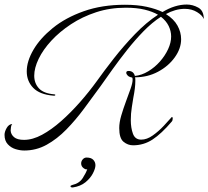

<svg xmlns="http://www.w3.org/2000/svg" viewBox="-37 -627 919 847"><path d="M70 37Q52 37 32 31Q12 25 -2.5 9.5Q-17 -6 -17 -32Q-17 -46 -7.5 -62.5Q2 -79 17 -80Q13 -76 11.5 -67Q10 -58 10 -51Q11 -34 25 -22Q39 -10 69 -10Q107 -10 148.5 -32.5Q190 -55 232.5 -92.5Q275 -130 315.5 -176Q356 -222 390 -269Q422 -314 465 -369Q508 -424 558 -476Q608 -528 660 -562Q636 -576 601 -584.5Q566 -593 518 -593Q448 -593 387 -573Q326 -553 276 -520Q226 -487 189.5 -447.5Q153 -408 133.5 -367.5Q114 -327 114 -293Q114 -260 134.5 -237.5Q155 -215 201 -211Q207 -211 207 -208Q207 -204 198 -205Q138 -210 109.5 -239.5Q81 -269 81 -312Q81 -357 110.5 -407.5Q140 -458 196 -503.5Q252 -549 332.5 -577.5Q413 -606 514 -606Q569 -606 610 -597Q651 -588 680 -574Q735 -607 787 -607Q813 -607 837.5 -593.5Q862 -580 862 -543Q856 -559 832.5 -573.5Q809 -588 778 -588Q757 -588 736 -582Q715 -576 695 -565Q730 -543 746 -514Q762 -485 762 -454Q762 -413 734 -374Q706 -335 660 -310.5Q614 -286 559 -286Q560 -282 560 -278Q560 -274 560 -269Q560 -240 551 -195Q549 -182 544.5 -154Q540 -126 540 -97Q540 -63 549.5 -37Q559 -11 586 -11Q611 -11 637 -29.5Q663 -48 685.5 -72Q708 -96 721 -111Q725 -111 725 -105Q725 -96 721 -91Q675 -37 636 -11.5Q597 14 550 14Q527 14 508 -1.5Q489 -17 489 -62Q489 -87 498 -117.5Q507 -148 518.5 -179Q530 -210 539 -235.5Q548 -261 548 -275Q548 -283 546 -285Q533 -287 526.5 -293.5Q520 -300 520 -306Q520 -314 530 -314Q552 -314 558 -292Q588 -295 617 -312.5Q646 -330 668.5 -355.5Q691 -381 704.5 -410Q718 -439 718 -466Q718 -490 707 -512.5Q696 -535 673 -553Q634 -528 596.5 -489.5Q559 -451 524.5 -407.5Q490 -364 460 -322Q430 -280 406 -246Q371 -198 334 -148Q297 -98 256 -56Q215 -14 169 11.5Q123 37 70 37ZM345 68Q365 68 374.5 78Q384 88 384 102Q384 116 373 137.5Q362 159 340 177Q318 195 284 200Q274 200 274 195Q274 191 282 189Q313 182 328 158.5Q343 135 348 119Q343 123 332 115Q321 107 321 94Q321 84 328 76Q335 68 345 68Z"/></svg>

Font: Luxurious Script
Style: Regular
Weight: 400
Designer: Robert E. Leuschke
Foundry: Robert E. Leuschke
Version: Version 1.010; ttfautohint (v1.8.3)